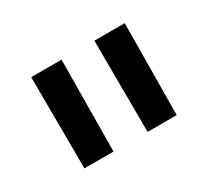

<svg xmlns="http://www.w3.org/2000/svg" viewBox="-62 -787 433 400"><g transform="rotate(-30 155.0 -587.0)"><path d="M266 -477H196L195 -697H268ZM114 -477H44L43 -697H116Z"/></g></svg>

Font: TitilliumText22L Rg
Style: Regular
Weight: 400
Designer: Campivisivi
Foundry: Campivisivi
Version: 1.000